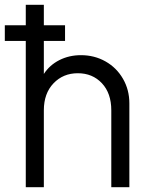

<svg xmlns="http://www.w3.org/2000/svg" viewBox="-30 -777 623 797"><path d="M77 -607H-10V-672H77V-757H152V-672H240V-607H152V-470Q176 -507 216.5 -527.5Q257 -548 306 -548Q362 -548 408 -522Q454 -496 480.5 -450Q507 -404 507 -348V0H432V-319Q432 -390 393 -431.5Q354 -473 293 -473Q232 -473 192 -431Q152 -389 152 -319V0H77Z"/></svg>

Font: Eudoxus Sans
Style: Regular
Weight: 400
Designer: Stijn de Vries
Foundry: tokotype
Version: Version 2.005